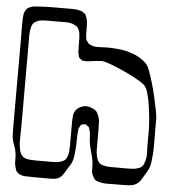

<svg xmlns="http://www.w3.org/2000/svg" viewBox="-57 -821 852 958"><g transform="rotate(5 368.5 -342.0)"><path d="M731 -206Q731 -191 731.5 -164.5Q732 -138 731.5 -112Q731 -86 729 -71Q728 -57 726 -42Q724 -27 719 -13Q715 -3 709 7Q703 17 697 27Q690 40 681 53Q672 66 658 74Q651 78 642 80Q633 82 624 83Q607 84 588.5 84Q570 84 552 84Q535 84 516 84.5Q497 85 480 81Q473 79 464 76Q455 73 450 66Q448 64 447 61Q446 58 444 56Q434 39 434.5 20Q435 1 433 -18Q429 -41 420 -73Q411 -105 410 -127Q409 -140 408.5 -152.5Q408 -165 403 -178Q402 -180 401.5 -183.5Q401 -187 399 -189Q397 -193 390 -195Q389 -197 386 -199Q383 -201 381 -202Q380 -202 376.5 -201Q373 -200 371 -200Q369 -199 365.5 -199Q362 -199 360 -197Q359 -196 357.5 -193Q356 -190 355 -188Q354 -186 352 -183Q350 -180 349 -178Q348 -175 348 -167Q347 -160 346.5 -151.5Q346 -143 346 -135Q346 -115 345 -94.5Q344 -74 342 -54Q341 -42 338.5 -29.5Q336 -17 331 -5Q327 4 321 13Q315 22 309 31Q301 46 291.5 59.5Q282 73 265 80Q251 84 234.5 84Q218 84 204 84Q182 84 154 84Q126 84 103 83Q90 82 77.5 76.5Q65 71 58 59Q57 57 56 53Q55 49 54 46Q48 29 48.5 10.5Q49 -8 47 -26Q44 -48 35.5 -68.5Q27 -89 25 -111Q24 -128 24 -144Q24 -160 24 -176V-586Q24 -609 23.5 -642.5Q23 -676 24 -698Q25 -706 25.5 -715.5Q26 -725 29 -732Q30 -735 34 -741Q36 -743 37 -746Q38 -749 40 -750Q42 -752 44.5 -753.5Q47 -755 49 -756Q63 -764 78 -765Q93 -766 108 -767Q119 -768 140.5 -768.5Q162 -769 187 -769Q212 -769 233.5 -769Q255 -769 266 -769Q276 -769 286 -768Q296 -767 306 -764Q308 -763 311 -763Q314 -763 316 -761Q318 -760 320.5 -758Q323 -756 325 -754Q327 -753 330 -751Q333 -749 334 -747L337 -740Q341 -730 344 -717Q346 -700 346 -683.5Q346 -667 346 -650Q347 -643 347.5 -635Q348 -627 350 -621Q352 -618 354.5 -615Q357 -612 359 -609Q360 -608 361.5 -605.5Q363 -603 364 -602Q366 -601 369.5 -600Q373 -599 375 -597Q390 -591 406.5 -591Q423 -591 439 -592Q454 -593 478.5 -592Q503 -591 527.5 -588Q552 -585 567 -579Q583 -575 599 -568Q615 -561 628 -552Q636 -547 642.5 -541.5Q649 -536 656 -529Q665 -520 675 -493Q685 -466 695 -431Q705 -396 713 -360.5Q721 -325 726 -298Q731 -271 731 -262ZM559 0H610Q619 0 628.5 -0.5Q638 -1 647 -2Q656 -4 665 -7Q674 -10 681 -16Q687 -22 690.5 -31Q694 -40 696 -47Q701 -66 700 -85.5Q699 -105 699 -124V-213Q699 -224 696.5 -253Q694 -282 689 -317Q684 -352 676 -381Q668 -410 657 -421Q648 -430 626 -443Q604 -456 575.5 -470Q547 -484 518.5 -496Q490 -508 468 -515.5Q446 -523 437 -523Q408 -522 376 -517Q363 -514 346 -516Q345 -516 342.5 -516Q340 -516 338 -517Q337 -518 335 -519.5Q333 -521 331 -522Q329 -524 326 -526.5Q323 -529 321 -531Q319 -535 319 -539Q318 -545 316.5 -550Q315 -555 315 -561Q314 -577 314 -593Q314 -609 314 -625Q313 -633 312.5 -642Q312 -651 310 -659Q309 -663 306.5 -668.5Q304 -674 301 -678Q296 -685 288 -689Q280 -693 272 -696Q255 -701 235.5 -700.5Q216 -700 198 -700H166Q153 -700 140 -700Q127 -700 115 -698Q105 -697 94.5 -692Q84 -687 77 -679Q72 -672 69.5 -663.5Q67 -655 66 -647Q63 -628 63.5 -607.5Q64 -587 64 -567V-162Q64 -140 63 -109Q62 -78 66 -55Q68 -41 74 -28Q80 -15 93 -8Q100 -4 108.5 -3Q117 -2 124 -1Q137 0 149 0Q161 0 174 0H230Q240 0 249.5 -0.5Q259 -1 268 -3Q276 -5 285 -9Q294 -13 300 -20Q302 -22 303 -25Q304 -28 305 -30Q311 -42 312.5 -56.5Q314 -71 314 -84Q314 -99 314 -124Q314 -149 314 -174Q314 -199 314 -214Q315 -224 315.5 -234.5Q316 -245 319 -253Q325 -269 339.5 -279Q354 -289 370 -291Q382 -293 396 -289Q405 -286 413.5 -282.5Q422 -279 429 -271Q431 -270 432.5 -267Q434 -264 435 -262Q446 -243 447.5 -221Q449 -199 449 -177V-102Q449 -91 449 -79.5Q449 -68 451 -57Q453 -43 458.5 -29.5Q464 -16 478 -8Q480 -7 484 -6Q488 -5 491 -4Q506 0 523.5 0Q541 0 559 0Z"/></g></svg>

Font: Rubik Vinyl
Style: Regular
Weight: 400
Designer: Hubert and Fischer, NaN
Foundry: Hubert and Fischer, NaN
Version: Version 2.200